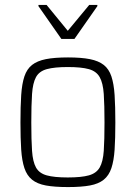

<svg xmlns="http://www.w3.org/2000/svg" viewBox="-20 -751 551 779"><path d="M256 8Q201 8 166 1.5Q131 -5 110 -22Q89 -39 79 -69Q69 -99 66 -144Q63 -189 63 -254Q63 -319 66 -365Q69 -411 79 -441Q89 -471 110 -487.5Q131 -504 166 -511Q201 -518 256 -518Q310 -518 345 -511Q380 -504 401 -487.5Q422 -471 432 -441Q442 -411 445 -365Q448 -319 448 -254Q448 -189 445 -144Q442 -99 432 -69Q422 -39 401 -22Q380 -5 345 1.5Q310 8 256 8ZM255 -31Q310 -31 340.5 -39.5Q371 -48 384.5 -71.5Q398 -95 401 -139Q404 -183 404 -254Q404 -325 401 -369.5Q398 -414 384.5 -438Q371 -462 340.5 -470.5Q310 -479 255 -479Q201 -479 170 -470.5Q139 -462 126 -438Q113 -414 110 -369.5Q107 -325 107 -254Q107 -183 110 -139Q113 -95 126 -71.5Q139 -48 169.5 -39.5Q200 -31 255 -31ZM229 -593 136 -726V-731H169L255 -626L342 -731H375V-726L282 -593Z"/></svg>

Font: Saira SemiCondensed ExtraLight
Style: Regular
Weight: 250
Width: 4
Designer: Hector Gatti with collaboration of the Omnibus-Type team
Foundry: Omnibus-Type
Version: Version 1.101